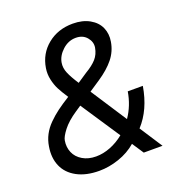

<svg xmlns="http://www.w3.org/2000/svg" viewBox="-134 -846 906 969"><g transform="rotate(-20 319.5 -362.0)"><path d="M235.8 9.9Q165.5 9.9 116.8 -16.3Q68.2 -42.6 48.3 -88.4Q28.4 -134.2 38.4 -193.2Q43.3 -225.1 57.9 -253Q72.4 -280.9 97.1 -305.6Q121.8 -330.3 148.8 -350.3Q175.8 -370.4 215.2 -394.9Q192.5 -429.3 180 -453.5Q167.6 -477.6 160.9 -508.2Q154.1 -538.7 159.1 -569.6Q170.8 -643.5 226.7 -688.9Q282.7 -734.4 362.2 -734.4Q415.1 -734.4 452.4 -713.2Q489.7 -692.1 504.8 -657.7Q519.9 -623.2 512.8 -582.4Q504.6 -533 473.7 -494.7Q442.8 -456.3 389.2 -420.5L329.9 -381L455.6 -187.9Q495.4 -246.1 507.1 -318.2H588.1Q567.8 -196.7 498.9 -121.8L578.1 0H477.3L436.4 -61.8Q396.3 -27 342.3 -8.5Q288.4 9.9 235.8 9.9ZM396.3 -122.5 257.1 -332.4 227.3 -312.5Q178.3 -279.8 152.3 -246.3Q126.4 -212.7 123.6 -193.2Q117.9 -159.1 130.5 -129.6Q143.1 -100.1 173.5 -82Q203.8 -63.9 245.7 -63.9Q283.7 -63.9 322.8 -79.2Q361.9 -94.5 396.3 -122.5ZM289.1 -443.2 342.3 -478.7Q380.3 -501.1 400.9 -524.3Q421.5 -547.6 427.6 -582.4Q432.2 -611.9 411 -636.9Q389.9 -661.9 352.3 -661.9Q312.5 -661.9 280.7 -633Q248.9 -604 242.9 -568.2Q238.3 -540.8 250.5 -512.1Q262.8 -483.3 289.1 -443.2Z"/></g></svg>

Font: Karasuma Gothic
Style: Italic
Weight: 400
Italic angle: -9.39999°
Designer: Rasmus Andersson / Ryoko Nishizuka
Foundry: Genbu
Version: Version 1.00